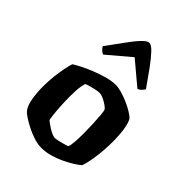

<svg xmlns="http://www.w3.org/2000/svg" viewBox="-223 -881 987 987"><g transform="rotate(45 270.5 -387.5)"><path d="M260 0Q234 0 204.5 -9.5Q175 -19 147.5 -33Q120 -47 100 -60.5Q80 -74 73 -83Q57 -104 50 -144Q43 -184 43 -229Q43 -267 47 -303Q51 -339 57 -369Q63 -399 69 -417Q83 -426 110 -440Q137 -454 171 -467.5Q205 -481 239.5 -490.5Q274 -500 303 -500Q322 -500 347.5 -492.5Q373 -485 399 -473.5Q425 -462 446 -449Q467 -436 476 -425Q484 -410 489 -386.5Q494 -363 496 -335.5Q498 -308 498 -281Q498 -224 490.5 -170.5Q483 -117 472 -86Q460 -75 437 -60.5Q414 -46 384.5 -32Q355 -18 323 -9Q291 0 260 0ZM273 -85Q281 -85 296.5 -88.5Q312 -92 328 -96.5Q344 -101 352 -104Q358 -117 360 -145.5Q362 -174 362 -205Q362 -237 360.5 -273Q359 -309 356.5 -337Q354 -365 350 -371Q346 -377 332.5 -386.5Q319 -396 302 -404Q285 -412 271 -412Q261 -412 244.5 -408.5Q228 -405 212.5 -400.5Q197 -396 188 -392Q185 -385 182 -368.5Q179 -352 178 -332Q177 -312 177 -291Q177 -257 179 -222.5Q181 -188 184 -162.5Q187 -137 189 -131Q192 -128 202 -120.5Q212 -113 225 -105Q238 -97 251 -91Q264 -85 273 -85ZM146 -564Q135 -568 126.5 -576.5Q118 -585 114 -593Q151 -644 181 -685.5Q211 -727 234 -751Q257 -775 271 -775Q286 -775 309 -751Q332 -727 362 -686Q392 -645 428 -593Q424 -587 415.5 -577.5Q407 -568 395 -564L270 -669Z"/></g></svg>

Font: Texturina Medium 12pt
Style: Bold
Weight: 700
Version: Version 1.002